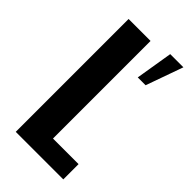

<svg xmlns="http://www.w3.org/2000/svg" viewBox="-197 -660 711 711"><g transform="rotate(45 159.0 -304.0)"><path d="M42 0V-591H157V-80H291V0ZM219 -462 243 -608H312L260 -462Z"/></g></svg>

Font: Alumni Sans Thin
Style: Bold
Weight: 700
Version: Version 1.018